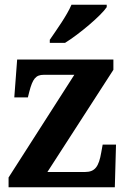

<svg xmlns="http://www.w3.org/2000/svg" viewBox="-20 -786 533 806"><path d="M189 -619V-606H253C313 -643 405 -721 428 -756V-766H280C261 -721 217 -660 189 -619ZM16 0H462L467 -179H411L405 -146C395 -87 379 -64 337 -64H179L456 -493V-536H52L40 -377H97L103 -401C117 -455 130 -472 164 -472H292L16 -41Z"/></svg>

Font: Noto Serif Bengali SemiCondensed
Style: Bold
Weight: 700
Width: 4
Designer: Juan Bruce, Universal Thirst, Indian Type Foundry and the Monotype Design Team.
Foundry: Monotype Imaging Inc.
Version: Version 2.003